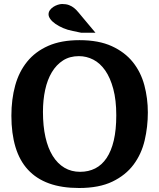

<svg xmlns="http://www.w3.org/2000/svg" viewBox="-20 -931 796 961"><path d="M720 -368Q720 -439 702.5 -504.5Q685 -570 645 -620Q605 -670 539.5 -700Q474 -730 378 -730Q286 -730 221.5 -701.5Q157 -673 116 -622.5Q75 -572 56 -503Q37 -434 37 -352Q37 -263 57.5 -195Q78 -127 120 -81.5Q162 -36 225.5 -13Q289 10 376 10Q476 10 542.5 -22Q609 -54 648.5 -107Q688 -160 704 -228Q720 -296 720 -368ZM195 -371Q195 -430 206 -481Q217 -532 239.5 -569.5Q262 -607 295.5 -628.5Q329 -650 375 -650Q413 -650 447 -632.5Q481 -615 506.5 -578.5Q532 -542 547 -486Q562 -430 562 -354Q562 -281 549.5 -228Q537 -175 513.5 -140Q490 -105 456.5 -88Q423 -71 381 -71Q337 -71 302.5 -91.5Q268 -112 244 -150.5Q220 -189 207.5 -244.5Q195 -300 195 -371ZM458 -767 396 -841Q384 -855 373.5 -868Q363 -881 351.5 -890.5Q340 -900 325.5 -905.5Q311 -911 291 -911Q281 -911 269 -907Q257 -903 247 -896.5Q237 -890 230 -880.5Q223 -871 223 -859Q223 -848 232 -835.5Q241 -823 257.5 -811.5Q274 -800 296 -790.5Q318 -781 344 -776L387 -767Z"/></svg>

Font: GradeGX
Style: Regular
Weight: 100
Width: 1
Designer: Adam Twardoch
Foundry: Adam Twardoch
Version: Version 2.002; DEVELOPMENT